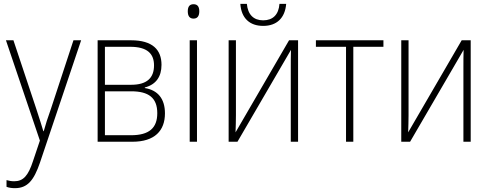

<svg xmlns="http://www.w3.org/2000/svg" viewBox="-20 -739 2556 1001"><path d="M58 242C124 242 157 200 188 110L403 -529H363L246 -173C229 -126 217 -88 208 -55H206C198 -82 188 -114 168 -175L50 -529H11L188 -6L152 101C127 178 101 206 54 206C40 206 28 204 14 200V235C27 240 42 242 58 242Z M489 0H670C787 0 840 -58 840 -148C840 -224 803 -269 735 -280V-283C793 -298 822 -339 822 -401C822 -479 776 -529 663 -529H489ZM527 -297V-495H659C748 -495 783 -459 783 -398C783 -332 745 -297 664 -297ZM527 -34V-263H664C755 -263 800 -229 800 -149C800 -72 758 -34 663 -34Z M989 -642C1008 -642 1019 -654 1019 -680C1019 -705 1009 -717 989 -717C969 -717 959 -705 959 -680C959 -655 969 -642 989 -642ZM969 0H1007V-529H969Z M1352 -604C1423 -604 1466 -645 1472 -719H1437C1433 -663 1403 -633 1352 -633C1302 -633 1272 -663 1267 -719H1233C1238 -644 1282 -604 1352 -604ZM1172 0H1218L1497 -479C1496 -448 1496 -421 1496 -389V0H1534V-529H1487L1208 -49C1209 -80 1210 -107 1210 -138V-529H1172Z M1784 0H1822V-495H1979V-529H1627V-495H1784Z M2072 0H2118L2397 -479C2396 -448 2396 -421 2396 -389V0H2434V-529H2387L2108 -49C2109 -80 2110 -107 2110 -138V-529H2072Z"/></svg>

Font: Noto Sans SemiCondensed ExtraLight
Style: Regular
Weight: 200
Width: 4
Designer: Monotype Design Team
Foundry: Monotype Imaging Inc.
Version: Version 2.013